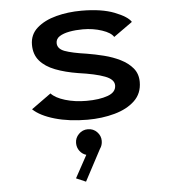

<svg xmlns="http://www.w3.org/2000/svg" viewBox="-56 -563 822 920"><g transform="rotate(-5 355.0 -103.0)"><path d="M354 11Q266 11 196.8 -9Q127.5 -29 93 -62L187.5 -130Q208 -107.5 254.5 -93.5Q301 -79.5 356.5 -79.5Q418.5 -79.5 459 -94Q499.5 -108.5 499.5 -141.5Q499.5 -170.5 455.2 -187.2Q411 -204 328.5 -215.5Q266.5 -225.5 219.2 -243.8Q172 -262 145.8 -292.5Q119.5 -323 119.5 -370Q119.5 -419 155.2 -450.5Q191 -482 248 -497Q305 -512 369.5 -512Q466 -512 528 -487.8Q590 -463.5 606 -437.5L515.5 -373Q503 -394 460.5 -408.2Q418 -422.5 368.5 -422.5Q334 -422.5 304.2 -417Q274.5 -411.5 256.2 -399.8Q238 -388 238 -368Q238 -340 272.5 -327.2Q307 -314.5 377.5 -304.5Q417 -298 459 -287.5Q501 -277 537.2 -259Q573.5 -241 596 -214Q618.5 -187 618.5 -147.5Q618.5 -92.5 581.8 -57.5Q545 -22.5 484.5 -5.8Q424 11 354 11ZM412.5 117.5Q412.5 139 400.5 155.5L320.5 306L274 286L333 178Q314 172.5 301.5 156Q289 139.5 289 117.5Q289 93 307 74.8Q325 56.5 351 56.5Q377 56.5 394.8 74.8Q412.5 93 412.5 117.5Z"/></g></svg>

Font: League Mono Medium
Style: Regular
Weight: 500
Width: 6
Designer: Tyler Finck
Foundry: The League of Moveable Type / Tyler Finck
Version: Version 2.300;RELEASE